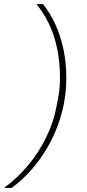

<svg xmlns="http://www.w3.org/2000/svg" viewBox="-75 -780 425 938"><path d="M249 -398Q249 -313 228 -233Q207 -153 170 -83.5Q133 -14 84.5 42.5Q36 99 -18 138H-55Q8 92 61 29Q114 -34 151 -109.5Q188 -185 202 -265L211 -312Q215 -335 216.5 -356.5Q218 -378 218 -400Q218 -507 190 -597.5Q162 -688 103 -760H135Q169 -718 194.5 -663Q220 -608 234.5 -541.5Q249 -475 249 -398Z"/></svg>

Font: IBM Plex Sans ExtraLight
Style: Italic
Weight: 250
Italic angle: -11.31°
Designer: Mike Abbink, Paul van der Laan, Pieter van Rosmalen
Foundry: Bold Monday
Version: Version 3.201